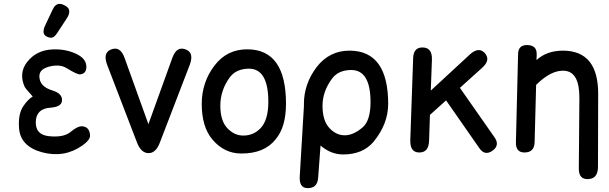

<svg xmlns="http://www.w3.org/2000/svg" viewBox="-20 -766 3133 988"><path d="M273.4 -594.7Q257.8 -571.8 244.1 -571.8Q230.5 -571.8 217.3 -579.6Q204.1 -587.4 204.1 -602.3Q204.1 -617.2 210.9 -631.8L251 -716.8Q264.2 -746.1 287.1 -746.1Q299.3 -746.1 317.9 -735.4Q336.4 -724.6 336.4 -707.8Q336.4 -690.9 325.2 -673.8ZM249 -300.8Q303.7 -284.2 298.8 -246.1Q295.4 -215.8 239.3 -211.9Q166.5 -207 164.1 -139.6Q162.1 -72.8 230.5 -65.4Q306.6 -57.1 342.8 -86.9Q379.4 -117.2 401.4 -116.2Q440.9 -114.3 443.4 -69.3Q444.3 -45.9 404.3 -17.6Q311 48.3 196.3 17.6Q85.4 -12.7 78.1 -105.5Q72.3 -179.7 100.6 -220.7Q124 -254.9 148.4 -269.5Q109.4 -311.5 105.5 -322.3Q76.7 -391.1 119.1 -446.3Q166.5 -507.8 250 -511.7Q324.7 -515.1 382.8 -483.4Q427.2 -458.5 424.3 -416.5Q421.9 -386.7 392.6 -383.3Q377.9 -381.3 321.8 -416Q290 -435.1 241.7 -425.3Q182.6 -413.1 182.6 -374Q182.6 -320.8 249 -300.8Z M549.8 -510.7Q598.1 -531.2 620.6 -469.2L743.7 -127L867.2 -469.2Q889.6 -531.2 938 -510.7Q979.5 -493.2 956.1 -431.6L802.2 -31.2Q781.7 22 744.6 22Q706.5 22 685.5 -31.2L531.7 -431.6Q508.3 -493.2 549.8 -510.7Z M1258.3 -412.6Q1194.3 -411.1 1162.6 -368.2Q1113.8 -301.8 1113.8 -222.2Q1113.8 -145.5 1148.9 -107.4Q1185.1 -68.4 1231.9 -68.4Q1285.2 -68.4 1321.8 -107.4Q1360.4 -148.9 1360.8 -240.7Q1361.3 -414.6 1258.3 -412.6ZM1254.4 -512.2Q1452.1 -510.7 1451.7 -231Q1451.2 -111.8 1398.9 -49.8Q1340.3 24.9 1220.2 23.9Q1133.3 23.4 1072.8 -48.3Q1018.1 -113.3 1018.1 -231Q1018.1 -342.3 1083.5 -428.2Q1147.9 -513.2 1254.4 -512.2Z M1780.3 -505.4Q1977.5 -503.9 1977.5 -231Q1977.1 -127.4 1902.3 -36.6Q1847.2 28.8 1745.6 28.8Q1682.6 28.8 1629.4 -17.1L1617.2 148.9Q1612.8 206.1 1557.6 201.7Q1519 198.2 1522.5 141.1L1543.5 -212.4Q1543.5 -216.3 1543.9 -219.7Q1543.9 -225.1 1543.9 -231Q1543.9 -334 1609.4 -420.9Q1675.8 -506.3 1780.3 -505.4ZM1784.2 -405.8Q1720.2 -404.3 1688.5 -361.3Q1639.6 -294.9 1639.6 -222.2Q1639.6 -145 1674.8 -107.4Q1709.5 -69.8 1753.9 -69.8Q1797.9 -69.8 1844.7 -109.4Q1886.7 -144.5 1886.7 -240.7Q1886.7 -408.2 1784.2 -405.8Z M2134.3 18.6Q2089.4 16.6 2091.3 -45.9L2106 -466.8Q2107.9 -525.9 2160.6 -521.5Q2204.6 -517.6 2202.6 -458.5L2196.8 -299.8L2397 -484.9Q2441.9 -526.4 2473.1 -494.6Q2507.3 -458.5 2461.4 -417.5L2346.7 -314L2524.9 -59.1Q2553.2 -18.6 2514.6 9.3Q2475.1 37.6 2446.8 -3.4L2275.4 -249.5L2192.4 -174.8L2188 -41.5Q2186 21 2134.3 18.6Z M2691.9 -534.2Q2743.2 -534.2 2741.7 -485.8Q2741.2 -471.7 2740.7 -457Q2793.9 -505.4 2877 -505.4Q3058.6 -504.9 3058.1 -282.7L3057.1 92.3Q3057.1 151.4 3010.3 155.3Q2958 160.2 2958.5 101.1L2961.4 -261.2Q2962.4 -396.5 2884.3 -401.9Q2816.4 -406.7 2738.8 -329.1L2731 -33.7Q2729.5 19.5 2677.2 18.6Q2633.3 17.6 2634.8 -34.7L2646 -488.8Q2647 -534.2 2691.9 -534.2Z"/></svg>

Font: Comic Relief LRS
Style: Regular
Weight: 400
Designer: Jeff Davis
Foundry: Loudifier
Version: Version 1.0